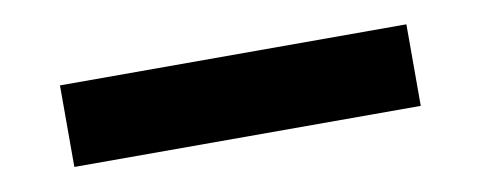

<svg xmlns="http://www.w3.org/2000/svg" viewBox="-28 -49 657 262"><g transform="rotate(-10 300.0 81.5)"><path d="M60 138V25H540V138Z"/></g></svg>

Font: Pitagon Sans Mono
Style: Regular
Weight: 400
Monospace: yes
Designer: Travis Tran
Foundry: Pitagon
Version: Version 1.001;gftools[0.9.26]